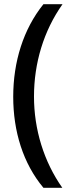

<svg xmlns="http://www.w3.org/2000/svg" viewBox="-20 -737 346 915"><path d="M43 -276C43 -111 90 42 187 158H277C189 33 142 -120 142 -277C142 -436 188 -590 278 -717H187C91 -598 43 -442 43 -276Z"/></svg>

Font: Noto Sans Arabic UI SmCn Md
Style: Regular
Weight: 500
Width: 4
Designer: Monotype Design Team, Nadine Chahine and Nizar Qandah
Foundry: Monotype Imaging Inc.
Version: Version 2.010